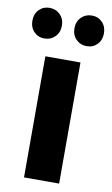

<svg xmlns="http://www.w3.org/2000/svg" viewBox="-97 -795 490 840"><g transform="rotate(10 148.0 -375.0)"><path d="M72 -538H228V0H72ZM-11 -682Q-11 -712 7.5 -731Q26 -750 54 -750Q82 -750 101 -731Q120 -712 120 -682Q120 -652 101 -633Q82 -614 54 -614Q26 -614 7.5 -633Q-11 -652 -11 -682ZM176 -681Q176 -711 195 -730Q214 -749 242 -749Q270 -749 288.5 -730Q307 -711 307 -681Q307 -651 288.5 -632Q270 -613 242 -613Q214 -613 195 -632Q176 -651 176 -681Z"/></g></svg>

Font: Montserrat GRBold
Style: Regular
Weight: 700
Designer: Julieta Ulanovsky
Foundry: Julieta Ulanovsky
Version: Version 1.00 May 29, 2023, initial release